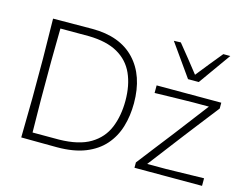

<svg xmlns="http://www.w3.org/2000/svg" viewBox="-104 -942 1432 1113"><g transform="rotate(15 612.5 -385.5)"><path d="M101.5 0Q102.5 -60 103.2 -115.8Q104 -171.5 105 -237V-475Q104 -541 103.2 -596.8Q102.5 -652.5 101.5 -713Q172 -713 225.5 -713.8Q279 -714.5 337 -714.5Q503 -714.5 592.2 -620Q681.5 -525.5 681.5 -360Q681.5 -284.5 661.8 -218.8Q642 -153 598.5 -103.5Q555 -54 485.2 -26.2Q415.5 1.5 316 1.5Q254.5 1.5 207 0.8Q159.5 0 101.5 0ZM157.5 -44.5H316.5Q435 -46.5 503.5 -87.8Q572 -129 601 -200Q630 -271 630 -361Q630 -454 599.2 -522.5Q568.5 -591 502 -628.8Q435.5 -666.5 329 -668.5H157.5Q156.5 -620 156.2 -572.5Q156 -525 155 -469.5V-242.5Q156 -187.5 156.2 -140.2Q156.5 -93 157.5 -44.5ZM781 0V-32Q826 -90.5 869.2 -146Q912.5 -201.5 950.5 -250.5L1106 -454H1015Q986 -453.5 946.2 -452.8Q906.5 -452 863.2 -451Q820 -450 781.5 -449V-494.5H1169.5V-459.5Q1148.5 -432.5 1121.2 -397.5Q1094 -362.5 1065 -325.2Q1036 -288 1009.5 -253.5L846.5 -40.5H959Q988 -41 1027.5 -42Q1067 -43 1108.8 -43.8Q1150.5 -44.5 1186.5 -45.5V0ZM948 -576.5Q914 -624 879.8 -672.8Q845.5 -721.5 811 -770L852.5 -771.5Q885.5 -731 917.5 -691.2Q949.5 -651.5 980.5 -611.5Q1011.5 -650.5 1043.2 -690Q1075 -729.5 1108 -769.5H1150Q1115 -720.5 1080.8 -672.5Q1046.5 -624.5 1012.5 -576.5Z"/></g></svg>

Font: Commissioner Loud ExtraLight
Style: Regular
Weight: 200
Designer: Kostas Bartsokas
Foundry: Kostas Bartsokas
Version: Version 1.000; ttfautohint (v1.8.3)